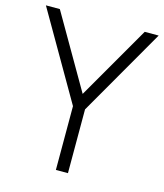

<svg xmlns="http://www.w3.org/2000/svg" viewBox="-109 -802 755 884"><g transform="rotate(15 269.0 -360.0)"><path d="M240.5 0V-304L0 -720H66.5L269 -370L471 -720H537.5L298 -304V0Z"/></g></svg>

Font: Vela Sans Light
Style: Regular
Weight: 300
Designer: Principal design: Mikhail Sharanda - project Manrope.
Design modification: Ravid Balaliev
Foundry: Mikhail Sharanda
Version: Version 1.001